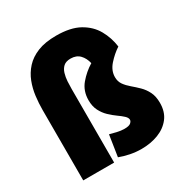

<svg xmlns="http://www.w3.org/2000/svg" viewBox="-179 -918 1030 1071"><g transform="rotate(-30 336.0 -382.0)"><path d="M427 11Q392 11 356 4Q320 -3 289 -15L310 -151Q327 -146 353 -140Q379 -134 401 -134Q430 -134 441 -143.5Q452 -153 452 -163Q452 -176 437.5 -189.5Q423 -203 401 -218.5Q379 -234 357 -255Q335 -276 320.5 -304.5Q306 -333 306 -372Q306 -432 341.5 -474Q377 -516 423 -544Q415 -579 393.5 -601.5Q372 -624 335 -624Q305 -624 289 -609.5Q273 -595 266 -571.5Q259 -548 257.5 -522.5Q256 -497 256 -474V0H57V-454Q57 -496 62.5 -541Q68 -586 84 -627.5Q100 -669 130.5 -702.5Q161 -736 209.5 -755.5Q258 -775 329 -775Q421 -775 477.5 -743.5Q534 -712 563 -660.5Q592 -609 600 -549Q562 -524 530 -488Q498 -452 498 -410Q498 -382 512.5 -361.5Q527 -341 549 -322.5Q571 -304 593 -282.5Q615 -261 629.5 -232Q644 -203 644 -161Q644 -103 614.5 -65Q585 -27 536 -8Q487 11 427 11Z"/></g></svg>

Font: Murecho Black
Style: Regular
Weight: 900
Designer: Neil Summerour
Foundry: Positype
Version: Version 1.010; ttfautohint (v1.8.3)